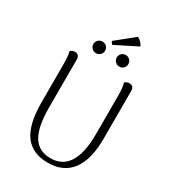

<svg xmlns="http://www.w3.org/2000/svg" viewBox="-234 -1110 1118 1246"><g transform="rotate(30 325.5 -487.0)"><path d="M562 -664V-305Q562 -148 502 -67.5Q442 13 325 13Q209 13 152 -64Q95 -141 95 -305V-587Q95 -617 93 -642Q91 -667 86 -685Q90 -690 98.5 -694.5Q107 -699 120 -699Q135 -699 144.5 -690Q154 -681 154 -664V-303Q154 -157 195.5 -89Q237 -21 325 -21Q415 -21 459.5 -92.5Q504 -164 504 -303V-587Q504 -617 502 -642Q500 -667 494 -685Q499 -690 507 -694.5Q515 -699 528 -699Q543 -699 552.5 -690Q562 -681 562 -664ZM241 -759Q223 -759 210 -772Q197 -785 197 -802Q197 -821 210 -833.5Q223 -846 241 -846Q259 -846 272 -833.5Q285 -821 285 -802Q285 -785 272 -772Q259 -759 241 -759ZM415 -759Q398 -759 385 -772Q372 -785 372 -802Q372 -821 385 -833.5Q398 -846 415 -846Q434 -846 446.5 -833.5Q459 -821 459 -802Q459 -785 446.5 -772Q434 -759 415 -759ZM470 -941 306 -859Q302 -861 297 -868.5Q292 -876 291 -880L424 -987Q433 -984 442 -976.5Q451 -969 458 -960Q465 -951 470 -941Z"/></g></svg>

Font: Arima Light
Style: Regular
Weight: 300
Designer: Joana Correia and Natanael Gama
Foundry: NDISCOVER
Version: Version 1.101;gftools[0.9.23]